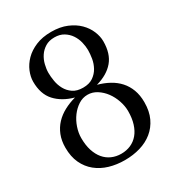

<svg xmlns="http://www.w3.org/2000/svg" viewBox="-171 -800 844 920"><g transform="rotate(-30 251.0 -340.5)"><path d="M251 -20.5Q279.8 -20.5 303.7 -31Q327.6 -41.5 344.7 -61.8Q361.8 -82 371.3 -112.1Q380.9 -142.1 380.9 -181.6Q380.9 -210 370.8 -239.5Q360.8 -269 343.3 -292.7Q325.7 -316.4 302 -331.5Q278.3 -346.7 251 -346.7Q223.6 -346.7 200.2 -331.5Q176.8 -316.4 159.2 -292.7Q141.6 -269 131.6 -239.5Q121.6 -210 121.6 -181.6Q121.6 -142.1 131.3 -112.1Q141.1 -82 158.2 -61.8Q175.3 -41.5 199.2 -31Q223.1 -20.5 251 -20.5ZM251 -694.8Q299.8 -694.8 336.4 -679.4Q373 -664.1 397.2 -639.9Q421.4 -615.7 433.3 -586.7Q445.3 -557.6 445.3 -530.8Q445.3 -462.4 411.6 -422.6Q377.9 -382.8 314.5 -365.2Q348.6 -356 377.2 -340.3Q405.8 -324.7 426.3 -302Q446.8 -279.3 458.3 -248.8Q469.7 -218.3 469.7 -179.7Q469.7 -129.9 452.6 -93.5Q435.5 -57.1 405.8 -33Q376 -8.8 336.2 2.9Q296.4 14.6 251 14.6Q205.6 14.6 166 2.9Q126.5 -8.8 96.7 -33Q66.9 -57.1 49.8 -93.5Q32.7 -129.9 32.7 -179.7Q32.7 -218.3 44.9 -248.8Q57.1 -279.3 78.6 -302Q100.1 -324.7 129.4 -340.3Q158.7 -356 192.9 -365.2Q129.4 -382.8 93.3 -422.6Q57.1 -462.4 57.1 -530.8Q57.1 -557.6 69.1 -586.7Q81.1 -615.7 105 -639.9Q128.9 -664.1 165.3 -679.4Q201.7 -694.8 251 -694.8ZM251 -664.1Q220.7 -664.1 200 -651.1Q179.2 -638.2 166.3 -618.7Q153.3 -599.1 147.5 -575.4Q141.6 -551.8 141.6 -530.8Q141.6 -510.3 145.8 -485.1Q149.9 -460 161.9 -438Q173.8 -416 195.3 -401.1Q216.8 -386.2 251 -386.2Q285.2 -386.2 306.6 -401.1Q328.1 -416 340.3 -438Q352.5 -460 356.7 -485.1Q360.8 -510.3 360.8 -530.8Q360.8 -551.8 355 -575.4Q349.1 -599.1 335.9 -618.7Q322.8 -638.2 301.8 -651.1Q280.8 -664.1 251 -664.1Z"/></g></svg>

Font: Doulos SIL Am
Style: Regular
Weight: 400
Designer: Walt Agee, Victor Gaultney, Peter Martin, Debbi Hosken, Becca Hirsbrunner
Foundry: SIL International
Version: Version 5.000